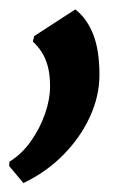

<svg xmlns="http://www.w3.org/2000/svg" viewBox="-48 -146 300 418"><path d="M3 252.5 -28 215.5 -27.5 206Q-0.5 189.5 19.2 161.5Q39 133.5 50 101.8Q61 70 61 42.5Q61 16.5 56 -1.8Q51 -20 42.5 -33Q34 -46 23.5 -55.5L26.5 -67.5L116 -125.5Q141.5 -105.5 155 -71Q168.5 -36.5 168.5 17Q168.5 63 147.8 108.2Q127 153.5 89.8 191.2Q52.5 229 3 252.5Z"/></svg>

Font: Merriweather
Style: Bold Italic
Weight: 700
Italic angle: -7.8°
Version: Version 2.101